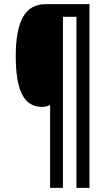

<svg xmlns="http://www.w3.org/2000/svg" viewBox="-20 -780 529 927"><path d="M412 127H349V-699H284V127H222V-273Q205 -264 182 -264Q117 -264 86.5 -324.5Q56 -385 56 -509Q56 -634 90.5 -697Q125 -760 201 -760H412Z"/></svg>

Font: Noto Sans Thai ExtCond Med
Style: Regular
Weight: 500
Width: 2
Designer: Monotype Design Team
Foundry: Monotype Imaging Inc.
Version: Version 2.002; ttfautohint (v1.8.4.7-5d5b)